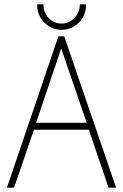

<svg xmlns="http://www.w3.org/2000/svg" viewBox="-20 -868 567 888"><path d="M517 0 277 -700H250L12 0H45L137 -268H391L482 0ZM381 -300H147L263 -644ZM378 -848H349V-843C349 -805 316 -759 265 -759C212 -759 181 -805 181 -843V-848H152V-843C152 -781 203 -730 265 -730C327 -730 378 -781 378 -843Z"/></svg>

Font: Advent Pro
Style: ExtraLight
Weight: 250
Designer: Andreas Kalpakidis
Foundry: Andreas Kalpakidis
Version: Version 2.002 2007